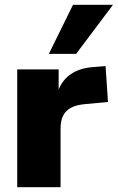

<svg xmlns="http://www.w3.org/2000/svg" viewBox="-20 -782 492 802"><path d="M52 0V-492H225V-371H215Q225 -431 265.5 -464.5Q306 -498 372 -502L421 -506L431 -356L334 -347Q281 -342 257 -317.5Q233 -293 233 -245V0ZM184 -557 285 -762H452L298 -557Z"/></svg>

Font: Nunito Sans 12pt ExtraLight 12pt Black
Style: Regular
Weight: 900
Version: Version 3.101;gftools[0.9.27]